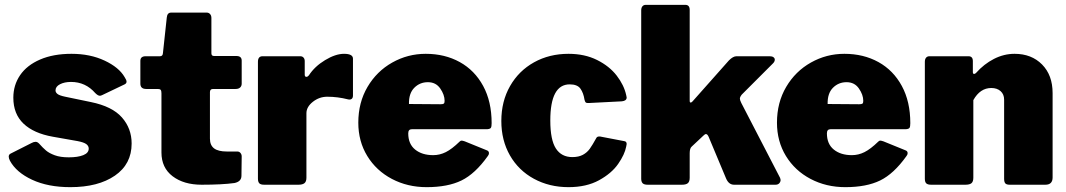

<svg xmlns="http://www.w3.org/2000/svg" viewBox="-20 -762 4398 792"><path d="M273 -424Q246 -424 227.5 -414.5Q209 -405 209 -389Q209 -381 217 -374.5Q225 -368 249 -363L355 -341Q443 -323 483 -277.5Q523 -232 523 -170Q523 -85 454 -37.5Q385 10 270 10Q178 10 112.5 -20.5Q47 -51 21 -99Q16 -109 16 -116Q16 -124 23 -128L110 -172Q119 -177 127 -177Q134 -177 141 -170Q157 -152 170 -141Q183 -130 206 -121.5Q229 -113 264 -113Q301 -113 323.5 -122Q346 -131 346 -149Q346 -160 336 -167.5Q326 -175 300 -180L198 -198Q119 -212 77 -252Q35 -292 35 -359Q35 -411 63 -452Q91 -493 145.5 -516.5Q200 -540 275 -540Q352 -540 411.5 -512Q471 -484 494 -444Q502 -432 502 -425Q502 -418 494 -414L402 -370Q396 -367 392 -367Q384 -367 373 -378Q333 -424 273 -424Z M859 -395Q846 -395 846 -382V-190Q846 -163 863 -150Q880 -137 916 -137H959Q967 -137 972 -131Q977 -125 977 -117L976 -37Q976 -13 947 -7Q896 0 812 0Q738 0 692 -35Q646 -70 646 -133V-377Q646 -387 643 -391Q640 -395 631 -395H583Q559 -395 559 -417V-511Q559 -530 581 -530H640Q651 -530 652 -542L668 -690Q670 -710 686 -710H833Q841 -710 846.5 -704Q852 -698 852 -688V-542Q852 -531 863 -531H955Q977 -531 977 -512V-417Q977 -407 970.5 -401Q964 -395 952 -395Z M1044 -25V-507Q1044 -530 1063 -530H1219Q1227 -530 1232 -524.5Q1237 -519 1237 -510V-454Q1237 -445 1244 -445Q1249 -445 1254 -451Q1278 -488 1321 -514Q1364 -540 1399 -540Q1436 -540 1436 -520V-368Q1436 -358 1430.5 -354Q1425 -350 1416 -352Q1373 -363 1330 -363Q1297 -363 1270.5 -342Q1244 -321 1244 -295V-29Q1244 -13 1236 -6.5Q1228 0 1211 0H1070Q1055 0 1049.5 -6Q1044 -12 1044 -25Z M1767 -122Q1794 -122 1819 -134.5Q1844 -147 1876 -178Q1880 -182 1884 -182Q1888 -182 1897 -179L1988 -142Q1997 -139 1997 -130Q1997 -124 1992 -118Q1940 -45 1883.5 -17.5Q1827 10 1740 10Q1661 10 1596.5 -24Q1532 -58 1495 -118.5Q1458 -179 1458 -256Q1458 -339 1496 -403.5Q1534 -468 1598 -504Q1662 -540 1736 -540Q1815 -540 1876.5 -506Q1938 -472 1973 -407.5Q2008 -343 2008 -254Q2008 -240 2005 -235Q2002 -230 1990 -229H1679Q1664 -229 1664 -212Q1664 -168 1692.5 -145Q1721 -122 1767 -122ZM1797 -332Q1807 -332 1810.5 -334.5Q1814 -337 1814 -346Q1814 -371 1796 -397Q1778 -423 1745 -423Q1712 -423 1689 -400Q1666 -377 1667 -333Z M2563 -370Q2565 -362 2565 -360Q2565 -346 2545 -344L2408 -337H2405Q2398 -337 2395.5 -340Q2393 -343 2391 -351Q2387 -378 2374.5 -396Q2362 -414 2330 -414Q2250 -414 2250 -265Q2250 -185 2273 -149.5Q2296 -114 2341 -114Q2367 -114 2384.5 -123.5Q2402 -133 2413 -148.5Q2424 -164 2440 -193Q2443 -199 2452 -199Q2457 -199 2460 -198L2554 -180Q2565 -179 2565 -168Q2565 -167 2563 -157Q2557 -125 2530 -86Q2503 -47 2451 -18.5Q2399 10 2325 10Q2246 10 2182.5 -24.5Q2119 -59 2083.5 -121Q2048 -183 2048 -263Q2048 -344 2084 -407Q2120 -470 2183 -505Q2246 -540 2325 -540Q2392 -540 2443 -514.5Q2494 -489 2524 -450Q2554 -411 2563 -370Z M3200 -20Q3200 -12 3194.5 -6Q3189 0 3179 0H3008Q2986 0 2975 -26L2903 -198Q2898 -209 2892 -209Q2888 -209 2882 -203L2834 -158Q2825 -151 2825 -130V-29Q2825 -13 2817.5 -6.5Q2810 0 2793 0H2652Q2637 0 2631 -6Q2625 -12 2625 -25V-719Q2625 -730 2630 -736Q2635 -742 2644 -742H2807Q2825 -742 2825 -721V-346Q2825 -339 2829 -339Q2833 -339 2837 -344L2987 -513Q3004 -530 3018 -530H3155Q3165 -530 3170.5 -526Q3176 -522 3176 -516Q3176 -508 3169 -501L3040 -372Q3032 -362 3032 -355Q3032 -349 3038 -337L3198 -28Z M3494 -122Q3521 -122 3546 -134.5Q3571 -147 3603 -178Q3607 -182 3611 -182Q3615 -182 3624 -179L3715 -142Q3724 -139 3724 -130Q3724 -124 3719 -118Q3667 -45 3610.5 -17.5Q3554 10 3467 10Q3388 10 3323.5 -24Q3259 -58 3222 -118.5Q3185 -179 3185 -256Q3185 -339 3223 -403.5Q3261 -468 3325 -504Q3389 -540 3463 -540Q3542 -540 3603.5 -506Q3665 -472 3700 -407.5Q3735 -343 3735 -254Q3735 -240 3732 -235Q3729 -230 3717 -229H3406Q3391 -229 3391 -212Q3391 -168 3419.5 -145Q3448 -122 3494 -122ZM3524 -332Q3534 -332 3537.5 -334.5Q3541 -337 3541 -346Q3541 -371 3523 -397Q3505 -423 3472 -423Q3439 -423 3416 -400Q3393 -377 3394 -333Z M3795 -25V-507Q3795 -518 3800 -524Q3805 -530 3814 -530H3975Q3993 -530 3993 -510V-465Q3993 -457 3998 -457Q4002 -457 4006 -461Q4039 -498 4080 -519Q4121 -540 4165 -540Q4235 -540 4278.5 -496Q4322 -452 4322 -378V-30Q4322 0 4292 0H4145Q4132 0 4127 -5.5Q4122 -11 4122 -25V-351Q4122 -373 4107.5 -386Q4093 -399 4069 -399Q4023 -399 3995 -349V-29Q3995 -13 3987.5 -6.5Q3980 0 3962 0H3821Q3807 0 3801 -5.5Q3795 -11 3795 -25Z"/></svg>

Font: Libre Franklin Black
Style: Regular
Weight: 900
Designer: Pablo Impallari, Rodrigo Fuenzalida
Foundry: Impallari Type
Version: Version 1.002; ttfautohint (v1.5)